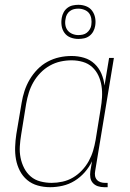

<svg xmlns="http://www.w3.org/2000/svg" viewBox="-20 -771 540 799"><path d="M189 8Q162 8 137 1Q112 -6 93 -22Q74 -38 62.5 -60.5Q51 -83 46.5 -108Q42 -133 43 -160Q44 -187 48 -213L70 -343Q74 -368 82 -392.5Q90 -417 103.5 -440Q117 -463 136 -482.5Q155 -502 178.5 -514.5Q202 -527 227 -532.5Q252 -538 278 -538Q305 -538 330 -530.5Q355 -523 373.5 -505.5Q392 -488 402 -464.5Q412 -441 415 -415L434 -530H454L376 -59Q374 -49 375.5 -39.5Q377 -30 383 -23Q389 -16 398 -13Q407 -10 417 -10H428V8H414Q400 8 387.5 4Q375 0 366.5 -9.5Q358 -19 356 -32Q354 -45 356 -59L363 -100Q351 -75 332.5 -54Q314 -33 290.5 -18.5Q267 -4 240.5 2Q214 8 189 8ZM195 -10Q217 -10 240 -15Q263 -20 283.5 -32Q304 -44 321 -62Q338 -80 349.5 -101Q361 -122 367.5 -144Q374 -166 378 -189L399 -319Q403 -342 404.5 -366Q406 -390 402.5 -413Q399 -436 389.5 -456.5Q380 -477 363.5 -492Q347 -507 324.5 -513.5Q302 -520 278 -520Q255 -520 232 -515Q209 -510 187.5 -498Q166 -486 148.5 -468Q131 -450 119 -429Q107 -408 100 -385.5Q93 -363 89 -340L68 -210Q64 -186 62.5 -162Q61 -138 65.5 -115Q70 -92 80.5 -71.5Q91 -51 108 -36.5Q125 -22 148 -16Q171 -10 195 -10ZM306 -609Q289 -609 273.5 -615Q258 -621 248.5 -634Q239 -647 236.5 -663.5Q234 -680 237 -697Q239 -709 245 -720Q251 -731 261 -738.5Q271 -746 283 -748.5Q295 -751 306 -751Q323 -751 338.5 -745Q354 -739 363.5 -726Q373 -713 376 -696.5Q379 -680 376 -663Q374 -651 368 -640Q362 -629 352 -621.5Q342 -614 330 -611.5Q318 -609 306 -609ZM306 -625Q315 -625 324.5 -627Q334 -629 341.5 -635Q349 -641 354 -649.5Q359 -658 360 -667Q362 -680 360 -693Q358 -706 351 -715.5Q344 -725 331.5 -730Q319 -735 306 -735Q297 -735 288 -733Q279 -731 271 -725Q263 -719 258.5 -710.5Q254 -702 253 -693Q250 -680 252 -667Q254 -654 261.5 -644.5Q269 -635 281 -630Q293 -625 306 -625Z"/></svg>

Font: Iosevka Slab Thin
Style: Italic
Weight: 100
Italic angle: -9°
Monospace: yes
Designer: Belleve Invis
Foundry: Belleve Invis
Version: Version 11.1.1; ttfautohint (v1.8.3)